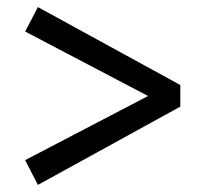

<svg xmlns="http://www.w3.org/2000/svg" viewBox="-20 -598 577 542"><path d="M87 -578 489 -358V-297L87 -76L51 -146L398 -327L51 -509Z"/></svg>

Font: TypoPRO Source Serif Pro
Style: Regular
Weight: 600
Designer: Frank Grießhammer
Foundry: Adobe Systems Incorporated
Version: Version 1.017;PS 1.0;hotconv 1.0.79;makeotf.lib2.5.61930